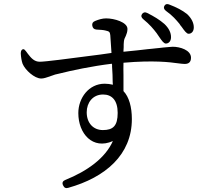

<svg xmlns="http://www.w3.org/2000/svg" viewBox="-20 -858 1040 961"><path d="M764 -692 777 -673C790 -654 800 -640 810 -640C823 -640 836 -650 836 -672C836 -695 825 -717 803 -738C779 -759 751 -776 717 -793C706 -799 697 -796 691 -788C685 -779 687 -770 697 -762C730 -735 748 -713 764 -692ZM84 -590C85 -572 88 -553 93 -539C106 -507 153 -465 186 -465C200 -465 212 -470 231 -476C232 -477 236 -478 239 -479C249 -483 261 -487 278 -490C337 -505 440 -527 540 -539C540 -537 540 -535 541 -534V-524C543 -496 544 -470 544 -447C544 -443 545 -438 545 -434C531 -437 519 -439 504 -439C424 -439 372 -367 372 -292C372 -189 444 -107 545 -152C507 -67 418 -2 306 43C294 48 290 57 295 69L296 70C301 82 310 86 322 82C507 30 640 -83 640 -262C640 -322 626 -373 598 -402V-448V-482C598 -503 597 -524 598 -544C749 -557 829 -547 872 -541C887 -539 897 -538 905 -538C923 -538 936 -546 936 -569C936 -608 880 -624 845 -624C837 -624 822 -622 796 -620C786 -619 774 -617 759 -616C748 -615 735 -613 720 -612C688 -608 649 -604 598 -599C598 -601 598 -602 598 -604C598 -608 599 -613 599 -621C599 -633 599 -641 600 -649C601 -660 604 -668 610 -679C613 -687 618 -698 618 -713C618 -747 552 -766 511 -766C492 -766 473 -760 456 -753C444 -748 440 -741 442 -729C444 -718 450 -711 463 -710C482 -709 498 -708 509 -705C528 -701 530 -697 532 -682C534 -657 536 -626 538 -593C521 -591 502 -588 482 -585L435 -579C328 -565 207 -549 179 -549C152 -549 136 -567 120 -588C115 -596 106 -606 106 -606C102 -611 98 -613 93 -611C87 -608 84 -602 84 -590ZM414 -296C414 -344 444 -385 496 -385C540 -385 569 -356 569 -293C569 -228 546 -207 495 -207C447 -207 414 -242 414 -296ZM810 -804C845 -779 861 -759 878 -739C883 -731 886 -727 889 -724C903 -704 914 -689 924 -689C937 -689 950 -699 950 -721C950 -743 939 -766 917 -787C892 -807 864 -821 828 -835C817 -840 808 -838 803 -829C798 -821 800 -812 810 -804Z"/></svg>

Font: 寒蝉锦书宋 Text
Style: Regular
Weight: 400
Designer: 寒蝉锦书宋{Warren} 思源宋体{Ryoko NISHIZUKA 西塚涼子 (kana & ideographs); Frank Grießhammer (Latin, Greek & Cyrillic); Wenlong ZHANG 
Foundry: Adobe & ChillType
Version: Version 2.000;Glyphs 3.1.1 (3135)